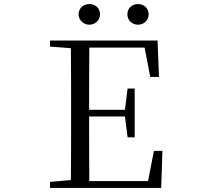

<svg xmlns="http://www.w3.org/2000/svg" viewBox="-20 -928 1040 948"><path d="M421 -806C449 -806 474 -827 474 -857C474 -889 449 -908 421 -908C394 -908 368 -889 368 -857C368 -827 394 -806 421 -806ZM662 -806C689 -806 714 -827 714 -857C714 -889 689 -908 662 -908C633 -908 609 -889 609 -857C609 -827 633 -806 662 -806ZM722 -548H765L758 -728H227V-698L330 -690C331 -591 331 -491 331 -391V-337C331 -236 331 -137 330 -39L227 -30V0H776L782 -183H740L711 -34H421C420 -133 420 -235 420 -353H597L610 -250H645V-491H610L597 -386H420C420 -495 420 -596 421 -693H694Z"/></svg>

Font: Harano Aji Mincho
Style: Regular
Weight: 400
Foundry: Masamichi Hosoda
Version: HaranoAjiMincho-Regular version 20230610;ttx 4.39.4